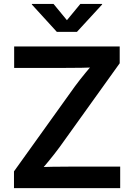

<svg xmlns="http://www.w3.org/2000/svg" viewBox="-20 -966 687 986"><path d="M51.8 0V-85.9L364.7 -522.5Q390.6 -557.6 420.2 -593.3Q449.7 -628.9 480 -664.6L491.7 -621.6Q444.8 -618.7 397.9 -617.9Q351.1 -617.2 304.2 -617.2H52.7V-727.5H594.7V-641.1L287.1 -211.9Q259.8 -174.8 229 -137.5Q198.2 -100.1 166.5 -63L154.8 -106Q202.6 -108.9 250.5 -109.6Q298.3 -110.4 346.2 -110.4H597.2V0ZM254.9 -945.8 323.7 -862.3 392.6 -945.8H504.4V-942.9L375 -802.2H272L143.6 -942.9V-945.8Z"/></svg>

Font: Inter 18pt SemiBold
Style: Regular
Weight: 600
Designer: Rasmus Andersson
Foundry: rsms
Version: Version 4.001;git-66647c0bb